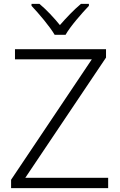

<svg xmlns="http://www.w3.org/2000/svg" viewBox="-20 -967 615 987"><path d="M261 -788H317C341 -831 400 -898 437 -937V-947H396C360 -917 320 -875 288 -838C258 -875 219 -917 183 -947H142V-937C179 -898 236 -831 261 -788ZM536 0V-53H110L525 -671V-714H57V-662H452L37 -43V0Z"/></svg>

Font: Noto Sans Kannada Light
Style: Regular
Weight: 300
Designer: Jelle Bosma - Monotype Design Team
Foundry: Monotype Imaging Inc.
Version: Version 2.005